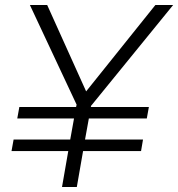

<svg xmlns="http://www.w3.org/2000/svg" viewBox="-20 -745 710 765"><path d="M344.2 -326.2 341.8 -318.8H573.2L564.9 -272.9H334L318.8 -189H549.8L542 -143.1H311L286.1 0H227.1L252 -143.1H25.9L34.2 -189H259.8L274.9 -272.9H48.8L57.1 -318.8H283.2L285.2 -328.1L99.1 -725.1H168L323.2 -380.9L599.1 -725.1H669.9L345.2 -326.2Z"/></svg>

Font: Stilu Light
Style: Italic
Weight: 300
Italic angle: -10°
Designer: Genilson Lima Santos
Foundry: Genilson Lima Santos
Version: Version 1.200;PS 001.200;hotconv 1.0.88;makeotf.lib2.5.64775